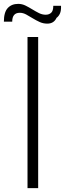

<svg xmlns="http://www.w3.org/2000/svg" viewBox="-61 -971 335 991"><path d="M136 0H81V-780H136ZM183 -849Q162 -849 143.5 -857.5Q125 -866 108 -876.5Q91 -887 74.5 -896Q58 -905 41 -905Q2 -905 2 -859H-41Q-41 -908 -21 -929.5Q-1 -951 33 -951Q53 -951 71 -942Q89 -933 106 -922.5Q123 -912 140 -903.5Q157 -895 175 -895Q192 -895 203 -905Q214 -915 214 -941H254Q255 -916 248.5 -901.5Q242 -887 231 -879Q217 -849 183 -849Z"/></svg>

Font: Tanohe Sans Light
Style: Regular
Weight: 300
Designer: Village Type and Design LLC & Cristiano Sobral
Foundry: Cooper Hewitt Smithsonian Design Museum
Version: Version 1.00;September 29, 2021;FontCreator 13.0.0.2655 64-b